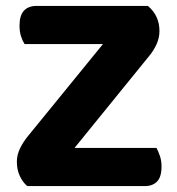

<svg xmlns="http://www.w3.org/2000/svg" viewBox="-20 -629 599 649"><path d="M328 -480H63Q56 -491 51 -506.5Q46 -522 46 -542Q46 -577 61 -593Q76 -609 103 -609H480Q519 -576 519 -524Q519 -501 509 -479Q499 -457 482 -437L232 -129H509Q515 -118 520.5 -102Q526 -86 526 -66Q526 -31 511 -15.5Q496 0 470 0H72Q57 -13 47 -34Q37 -55 37 -83Q37 -106 48.5 -129Q60 -152 77 -172Z"/></svg>

Font: Baloo Thambi 2
Style: Bold
Weight: 700
Designer: Aadarsh Rajan and Ek Type
Foundry: Ek Type
Version: Version 1.640;hotconv 1.0.111;makeotfexe 2.5.65597; ttfautoh